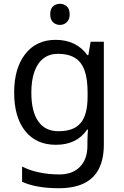

<svg xmlns="http://www.w3.org/2000/svg" viewBox="-20 -757 655 1017"><path d="M275 -546Q328 -546 370.5 -526Q413 -506 443 -465H448L460 -536H530V9Q530 85 504 136.5Q478 188 425 214Q372 240 290 240Q232 240 183.5 231.5Q135 223 97 206V125Q135 145 186 156Q237 167 295 167Q364 167 403.5 126.5Q443 86 443 16V-5Q443 -17 444 -39.5Q445 -62 446 -71H442Q414 -30 372.5 -10Q331 10 276 10Q172 10 113.5 -63Q55 -136 55 -267Q55 -395 113.5 -470.5Q172 -546 275 -546ZM287 -472Q242 -472 210.5 -448Q179 -424 162.5 -378Q146 -332 146 -266Q146 -167 182.5 -114.5Q219 -62 289 -62Q330 -62 359 -72.5Q388 -83 407 -105.5Q426 -128 435 -163Q444 -198 444 -246V-267Q444 -340 427.5 -385Q411 -430 376 -451Q341 -472 287 -472ZM298 -737Q318 -737 333.5 -723.5Q349 -710 349 -681Q349 -653 333.5 -639Q318 -625 298 -625Q276 -625 261 -639Q246 -653 246 -681Q246 -710 261 -723.5Q276 -737 298 -737Z"/></svg>

Font: ubangla15
Style: Book
Weight: 400
Designer: Jelle Bosma - Monotype Design Team
Foundry: Monotype Imaging Inc.
Version: Version 2.003